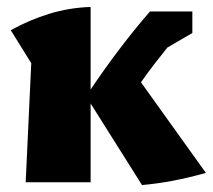

<svg xmlns="http://www.w3.org/2000/svg" viewBox="-20 -525 613 553"><path d="M54 0 70 -343 11 -438Q65 -468 122.5 -485.5Q180 -503 241 -505V-267Q279 -324 322.5 -381.5Q366 -439 412 -492H534V-430L462 -388Q442 -363 423 -338.5Q404 -314 386 -288L573 -27Q523 -13 478.5 -4.5Q434 4 389 8L241 -227V0Z"/></svg>

Font: Piazzolla ExtraBold
Style: Regular
Weight: 800
Designer: Juan Pablo del Peral
Foundry: Huerta Tipografica
Version: Version 1.330